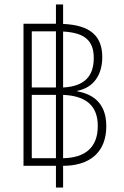

<svg xmlns="http://www.w3.org/2000/svg" viewBox="-20 -780 552 858"><path d="M85 -39H230V58H262V-39C377 -39 455 -96 455 -216C455 -302 414 -356 325 -372V-374C398 -388 437 -445 437 -525C437 -620 382 -668 262 -673V-760H230V-674H85ZM122 -389V-640H230V-389ZM399 -521C399 -438 356 -394 262 -389V-639C359 -634 399 -598 399 -521ZM122 -73V-356H230V-73ZM417 -217C417 -121 361 -75 262 -73V-356C359 -352 417 -312 417 -217Z"/></svg>

Font: Noto Sans Thai SemCond ExtLt
Style: Regular
Weight: 200
Width: 4
Designer: Monotype Design Team
Foundry: Monotype Imaging Inc.
Version: Version 2.002